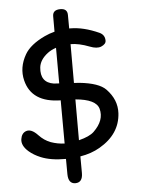

<svg xmlns="http://www.w3.org/2000/svg" viewBox="-65 -887 822 1114"><g transform="rotate(-5 346.5 -330.0)"><path d="M328.1 -837.4Q370.1 -837.9 370.1 -799.8L370.6 -721.2Q374 -721.2 377 -721.2Q453.6 -721.2 543.5 -680.7Q574.7 -666.5 574.7 -632.3Q574.7 -612.3 545.9 -600.1Q520.5 -590.3 480.5 -606Q419.4 -629.9 370.6 -629.9Q370.6 -517.1 370.6 -403.8Q386.2 -402.8 401.4 -401.9Q515.1 -390.1 555.2 -348.6Q616.7 -285.2 612.3 -206.5Q605.5 -85.4 484.9 -15.6Q435.5 13.2 370.6 23.9L371.1 120.6Q371.1 176.3 328.1 176.3Q287.1 175.8 286.6 120.1Q286.6 75.7 286.1 31.2Q286.1 31.2 285.6 31.2Q197.8 31.7 139.6 7.3Q100.6 -8.8 73.2 -32.7Q32.2 -68.4 38.1 -106Q43 -138.7 67.4 -148.9Q99.1 -162.1 138.7 -119.6Q168.5 -87.9 206.1 -73.7Q246.1 -59.6 286.1 -58.6L285.2 -310.1Q116.2 -312.5 84 -443.8Q65.4 -519.5 108.4 -594.2Q139.6 -648.4 225.6 -689Q253.4 -702.1 284.2 -710Q284.2 -754.9 284.2 -799.8Q284.2 -836.9 328.1 -837.4ZM370.6 -308.1V-70.3Q433.1 -85.9 459 -110.8Q524.4 -173.8 505.9 -241.7Q490.2 -297.9 370.6 -308.1ZM285.2 -408.7 284.7 -616.2Q255.4 -606.4 234.4 -590.3Q188.5 -554.7 183.6 -510.3Q174.8 -422.9 253.9 -410.6Z"/></g></svg>

Font: Comic Relief LRS
Style: Regular
Weight: 400
Designer: Jeff Davis
Foundry: Loudifier
Version: Version 1.0